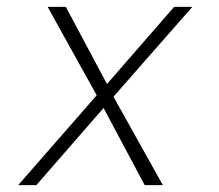

<svg xmlns="http://www.w3.org/2000/svg" viewBox="-20 -540 640 560"><path d="M86 0H33L262 -262L119 -520H172L292 -295L488 -520H541L311 -258L455 0H402L282 -225Z"/></svg>

Font: Iosevka Aile XLt Obl
Style: Regular
Weight: 200
Italic angle: -9°
Designer: Belleve Invis
Foundry: Belleve Invis
Version: Version 31.1.0; ttfautohint (v1.8.4)